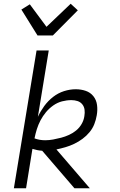

<svg xmlns="http://www.w3.org/2000/svg" viewBox="-20 -1004 640 1024"><path d="M377 0 205 -200Q191 -201 178.5 -203.5Q166 -206 153 -210L119 0H54L175 -735H240L182 -381Q196 -411 216 -438.5Q236 -466 263 -487Q290 -508 321.5 -518Q353 -528 384 -528Q412 -528 437 -519.5Q462 -511 478 -491Q494 -471 497.5 -444Q501 -417 496 -389Q492 -365 483 -342Q474 -319 457.5 -299Q441 -279 420 -263.5Q399 -248 376 -237Q353 -226 329 -219Q305 -212 281 -207L459 0ZM221 -256Q242 -256 263.5 -260Q285 -264 306 -269.5Q327 -275 348 -284.5Q369 -294 386.5 -308.5Q404 -323 415.5 -343Q427 -363 430 -385Q433 -402 431 -418.5Q429 -435 419 -447.5Q409 -460 393.5 -465Q378 -470 361 -470Q336 -470 311 -463.5Q286 -457 264 -441.5Q242 -426 225 -405.5Q208 -385 196 -362Q184 -339 176.5 -315Q169 -291 164 -266Q177 -261 191.5 -258.5Q206 -256 221 -256ZM180 -815 94 -953 139 -981 228 -861 357 -984 395 -949 262 -815Z"/></svg>

Font: Iosevka Light Extended
Style: Italic
Weight: 300
Width: 7
Italic angle: -9°
Monospace: yes
Designer: Belleve Invis
Foundry: Belleve Invis
Version: Version 32.5.0; ttfautohint (v1.8.4)